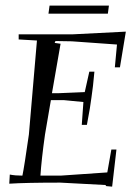

<svg xmlns="http://www.w3.org/2000/svg" viewBox="-20 -658 478 698"><path d="M156.2 -608.4 160.2 -637.7H376L372.1 -608.4ZM13.7 9.8 15.6 -23.4Q35.2 -19.5 61.5 -19.5Q68.4 -52.7 85 -168.9L114.3 -510.7L47.9 -514.6V-533.2H244.1L437.5 -543L416 -413.1H397.5L405.3 -496.1L241.2 -507.8L181.6 -508.8L178.7 -502L200.2 -499L168.9 -319.3H195.3L288.1 -323.2L304.7 -397.5H323.2Q318.4 -341.8 312.5 -303.7Q308.6 -270.5 295.9 -204.1H277.3L283.2 -287.1L212.9 -293.9H165L143.6 -168.9Q130.9 -79.1 127 -19.5H200.2L370.1 -31.2L384.8 -114.3H403.3L387.7 20.5L366.2 18.6L363.3 14.6L199.2 5.9Q74.2 5.9 13.7 9.8Z"/></svg>

Font: Kleymisska
Style: Regular
Weight: 500
Italic angle: -8°
Designer: gluk
Foundry: gluk
Version: Version 0.298